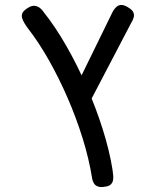

<svg xmlns="http://www.w3.org/2000/svg" viewBox="-20 -597 615 770"><path d="M405 151Q386 155 374.5 151.5Q363 148 357.5 139.5Q352 131 350 121Q337 40 311.5 -42Q286 -124 251.5 -203.5Q217 -283 177 -354Q137 -425 93 -482Q84 -494 77.5 -505Q71 -516 68.5 -525.5Q66 -535 69.5 -543.5Q73 -552 84 -560Q100 -572 111.5 -573.5Q123 -575 134 -569Q145 -563 154 -550Q202 -490 246.5 -412Q291 -334 328 -249Q365 -164 392 -78.5Q419 7 431 82Q433 95 434 106.5Q435 118 433 127Q431 136 424.5 142.5Q418 149 405 151ZM334 -176 271 -221 432 -550Q440 -564 449 -571Q458 -578 469.5 -577Q481 -576 496 -566Q511 -557 515 -547Q519 -537 516 -526.5Q513 -516 505 -503Z"/></svg>

Font: Fredoka Light
Style: Regular
Weight: 400
Version: Version 2.001